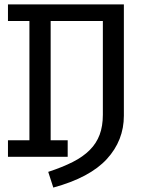

<svg xmlns="http://www.w3.org/2000/svg" viewBox="-20 -709 640 868"><path d="M198 68Q262 47 308.5 23.5Q355 0 385.5 -30.5Q416 -61 430.5 -100Q445 -139 445 -190V-614H209V-75H286V0H16V-75H113V-614H16V-689H540V-186Q540 -74 463 10Q386 94 221 139Z"/></svg>

Font: Wlorlttqgufhjawjgtejqphaquk
Style: Regular
Weight: 400
Monospace: yes
Designer: Carrois Corporate & Edenspiekermann
Foundry: Carrois Corporate GbR & Edenspiekermann AG
Version: Version 2.001